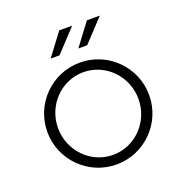

<svg xmlns="http://www.w3.org/2000/svg" viewBox="-132 -854 937 978"><g transform="rotate(-20 336.0 -365.0)"><path d="M354 -616H402L514 -736H444ZM204 -616H252L364 -736H294ZM118 -270C118 -393.6 215.7 -494 336 -494C456.3 -494 554 -393.6 554 -270C554 -146.4 456.3 -46 336 -46C215.7 -46 118 -146.4 118 -270ZM60 -270C60 -117.6 183.6 6 336 6C488.4 6 612 -117.6 612 -270C612 -422.4 488.4 -546 336 -546C183.6 -546 60 -422.4 60 -270Z"/></g></svg>

Font: Resamitz
Style: Regular
Weight: 500
Designer: gluk
Foundry: gluk
Version: Version 0.047